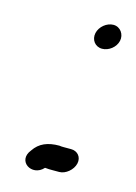

<svg xmlns="http://www.w3.org/2000/svg" viewBox="-86 -533 432 611"><g transform="rotate(15 129.5 -228.0)"><path d="M215 -28C220 -50 205 -67 184 -67H161C155 -67 150 -67 145 -68C107 -68 80 -57 62 -30C27 13 85 50 119 12H121C128 13 136 13 143 13H166C187 13 210 -6 215 -28ZM163 -444C158 -421 173 -401 196 -401C218 -401 240 -418 245 -440C250 -462 235 -484 212 -484C190 -484 168 -466 163 -444Z"/></g></svg>

Font: Electronic
Style: ExBdIt
Weight: 800
Version: Version 1.011